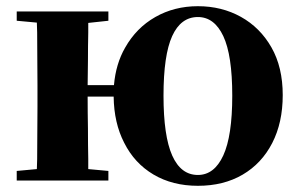

<svg xmlns="http://www.w3.org/2000/svg" viewBox="-20 -583 968 620"><path d="M34 0V-31L99 -37Q99 -51 100 -69Q100 -111 100.5 -157Q101 -203 101 -238V-308Q101 -343 100.5 -389Q100 -435 100 -478Q99 -495 99 -510L34 -516V-546H330V-516L265 -509Q265 -495 265 -478Q264 -434 264 -387Q263 -344 263 -308H348Q354 -377 384 -429Q420 -493 481.5 -528Q543 -563 619 -563Q696 -563 758 -528.5Q820 -494 856.5 -430Q893 -366 893 -276Q893 -187 859 -121Q825 -55 763.5 -19Q702 17 619 17Q537 17 475.5 -19.5Q414 -56 381 -122Q348 -186 347 -271H263Q263 -220 264 -168Q264 -114 265 -70Q265 -52 265 -37L330 -31V0ZM619 -18Q672 -18 701 -81Q730 -144 730 -274Q730 -405 701 -466.5Q672 -528 619 -528Q564 -528 536 -466.5Q508 -405 508 -274Q508 -144 536 -81Q564 -18 619 -18Z"/></svg>

Font: Early Summer Mincho Heavy
Style: Regular
Weight: 900
Designer: GuiWonder
Version: Version 1.002